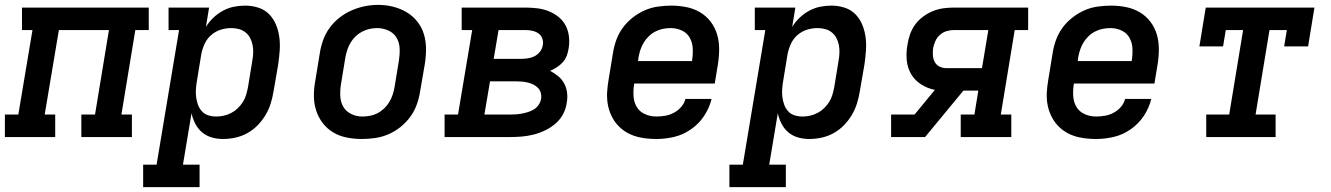

<svg xmlns="http://www.w3.org/2000/svg" viewBox="-27 -561 5447 786"><path d="M-7 0V-92H48L106 -438H63V-530H582V-438H527L470 -92H513V0H306V-92H362L419 -438H214L156 -92H199V0Z M559 205V113H614L706 -438H663V-530H829L816 -451Q829 -472 847 -489Q865 -506 886.5 -517.5Q908 -529 931 -533.5Q954 -538 977 -538Q1005 -538 1031 -529.5Q1057 -521 1075 -502.5Q1093 -484 1103 -459.5Q1113 -435 1116.5 -408.5Q1120 -382 1118 -354Q1116 -326 1112 -298L1093 -188Q1089 -163 1081.5 -138.5Q1074 -114 1060.5 -91Q1047 -68 1028 -48.5Q1009 -29 985.5 -16Q962 -3 936.5 2.5Q911 8 886 8Q862 8 839.5 1.5Q817 -5 800 -19.5Q783 -34 772.5 -54.5Q762 -75 757 -97L722 113H790V205ZM858 -84Q874 -84 889.5 -87.5Q905 -91 919.5 -98.5Q934 -106 946 -117.5Q958 -129 967 -143Q976 -157 980.5 -172.5Q985 -188 988 -203L1006 -313Q1009 -329 1009.5 -345.5Q1010 -362 1007 -377Q1004 -392 997 -405.5Q990 -419 978 -428.5Q966 -438 951 -442Q936 -446 919 -446Q919 -446 919 -446Q919 -446 919 -446Q897 -446 875.5 -439Q854 -432 837 -417Q820 -402 810.5 -381Q801 -360 797 -339L779 -229Q776 -212 775 -195.5Q774 -179 776 -163Q778 -147 783.5 -132Q789 -117 799.5 -105.5Q810 -94 825.5 -89Q841 -84 858 -84Z M1454 8Q1423 8 1392.5 2Q1362 -4 1337 -19Q1312 -34 1294 -57.5Q1276 -81 1267 -109.5Q1258 -138 1258 -169.5Q1258 -201 1264 -232L1282 -342Q1286 -369 1295.5 -396Q1305 -423 1322 -446.5Q1339 -470 1362.5 -488.5Q1386 -507 1412.5 -518.5Q1439 -530 1466 -535.5Q1493 -541 1521 -541Q1553 -541 1582.5 -533.5Q1612 -526 1637.5 -511Q1663 -496 1681.5 -472.5Q1700 -449 1708.5 -420.5Q1717 -392 1717 -360.5Q1717 -329 1712 -298L1693 -188Q1689 -161 1679.5 -134Q1670 -107 1653 -83.5Q1636 -60 1613 -41.5Q1590 -23 1563.5 -11.5Q1537 0 1509 4Q1481 8 1454 8ZM1456 -84Q1472 -84 1488 -87Q1504 -90 1518.5 -97.5Q1533 -105 1545.5 -117Q1558 -129 1566.5 -143Q1575 -157 1580 -172Q1585 -187 1588 -203L1606 -313Q1610 -338 1609 -362.5Q1608 -387 1596.5 -406.5Q1585 -426 1563 -436Q1541 -446 1517 -446Q1501 -446 1485.5 -442.5Q1470 -439 1455.5 -431.5Q1441 -424 1429 -412.5Q1417 -401 1408.5 -387Q1400 -373 1395 -357.5Q1390 -342 1387 -327L1369 -217Q1365 -193 1366 -168.5Q1367 -144 1378 -124.5Q1389 -105 1410.5 -94.5Q1432 -84 1456 -84Q1456 -84 1456 -84Q1456 -84 1456 -84Z M1793 0V-92H1848L1906 -438H1863V-530H2123Q2148 -530 2172.5 -527Q2197 -524 2218.5 -515.5Q2240 -507 2258.5 -492.5Q2277 -478 2288 -457.5Q2299 -437 2302 -412.5Q2305 -388 2301 -364Q2299 -349 2293.5 -334Q2288 -319 2277.5 -307Q2267 -295 2253 -286Q2239 -277 2225 -271Q2242 -262 2257.5 -249.5Q2273 -237 2282.5 -219.5Q2292 -202 2294.5 -181.5Q2297 -161 2293 -140Q2290 -116 2278 -93.5Q2266 -71 2246.5 -54.5Q2227 -38 2204 -27Q2181 -16 2157 -10Q2133 -4 2109.5 -2Q2086 0 2062 0ZM1994 -320H2104Q2118 -320 2132.5 -322Q2147 -324 2160.5 -330.5Q2174 -337 2183.5 -349.5Q2193 -362 2195 -376Q2198 -390 2193 -403.5Q2188 -417 2177 -424.5Q2166 -432 2152 -435Q2138 -438 2123 -438H2014ZM1956 -92H2062Q2075 -92 2087.5 -93Q2100 -94 2112 -96.5Q2124 -99 2136.5 -103Q2149 -107 2160 -114Q2171 -121 2178.5 -132.5Q2186 -144 2188 -156Q2190 -168 2187 -180Q2184 -192 2176 -200.5Q2168 -209 2157 -214.5Q2146 -220 2134 -223Q2122 -226 2109.5 -227Q2097 -228 2085 -228H1979Z M2660 8Q2636 8 2612.5 5Q2589 2 2567.5 -5.5Q2546 -13 2527.5 -26Q2509 -39 2495.5 -56Q2482 -73 2473 -94Q2464 -115 2460.5 -138Q2457 -161 2458.5 -184.5Q2460 -208 2464 -232L2482 -342Q2486 -369 2495.5 -396Q2505 -423 2522 -446.5Q2539 -470 2562.5 -488.5Q2586 -507 2612 -518.5Q2638 -530 2666 -534Q2694 -538 2721 -538Q2752 -538 2782.5 -532Q2813 -526 2838.5 -511Q2864 -496 2882 -472.5Q2900 -449 2908.5 -420.5Q2917 -392 2917 -360.5Q2917 -329 2912 -298L2899 -219H2569V-217Q2565 -192 2566.5 -167.5Q2568 -143 2579.5 -123.5Q2591 -104 2613 -94Q2635 -84 2660 -84Q2677 -84 2695.5 -87Q2714 -90 2731 -99Q2748 -108 2761 -122.5Q2774 -137 2779 -156H2886Q2877 -119 2855.5 -86.5Q2834 -54 2801.5 -31.5Q2769 -9 2732.5 -0.5Q2696 8 2660 8ZM2585 -311H2806V-313Q2810 -337 2809 -361.5Q2808 -386 2797 -406Q2786 -426 2764.5 -436Q2743 -446 2719 -446Q2703 -446 2687.5 -443Q2672 -440 2657 -432.5Q2642 -425 2629.5 -413Q2617 -401 2608.5 -387Q2600 -373 2595 -358Q2590 -343 2587 -327Z M2959 205V113H3014L3106 -438H3063V-530H3229L3216 -451Q3229 -472 3247 -489Q3265 -506 3286.5 -517.5Q3308 -529 3331 -533.5Q3354 -538 3377 -538Q3405 -538 3431 -529.5Q3457 -521 3475 -502.5Q3493 -484 3503 -459.5Q3513 -435 3516.5 -408.5Q3520 -382 3518 -354Q3516 -326 3512 -298L3493 -188Q3489 -163 3481.5 -138.5Q3474 -114 3460.5 -91Q3447 -68 3428 -48.5Q3409 -29 3385.5 -16Q3362 -3 3336.5 2.5Q3311 8 3286 8Q3262 8 3239.5 1.5Q3217 -5 3200 -19.5Q3183 -34 3172.5 -54.5Q3162 -75 3157 -97L3122 113H3190V205ZM3258 -84Q3274 -84 3289.5 -87.5Q3305 -91 3319.5 -98.5Q3334 -106 3346 -117.5Q3358 -129 3367 -143Q3376 -157 3380.5 -172.5Q3385 -188 3388 -203L3406 -313Q3409 -329 3409.5 -345.5Q3410 -362 3407 -377Q3404 -392 3397 -405.5Q3390 -419 3378 -428.5Q3366 -438 3351 -442Q3336 -446 3319 -446Q3319 -446 3319 -446Q3319 -446 3319 -446Q3297 -446 3275.5 -439Q3254 -432 3237 -417Q3220 -402 3210.5 -381Q3201 -360 3197 -339L3179 -229Q3176 -212 3175 -195.5Q3174 -179 3176 -163Q3178 -147 3183.5 -132Q3189 -117 3199.5 -105.5Q3210 -94 3225.5 -89Q3241 -84 3258 -84Z M3621 0V-92H3717L3800 -193Q3770 -199 3744 -215.5Q3718 -232 3703 -257.5Q3688 -283 3685 -314.5Q3682 -346 3688 -378Q3691 -399 3698.5 -420.5Q3706 -442 3719.5 -460.5Q3733 -479 3752 -493Q3771 -507 3792 -515.5Q3813 -524 3834.5 -527Q3856 -530 3878 -530H4182V-438H4127L4070 -92H4113V0H3906V-92H3962L3978 -190H3917L3760 0ZM3848 -282H3993L4019 -438H3878Q3863 -438 3848 -433.5Q3833 -429 3821 -418.5Q3809 -408 3802.5 -393.5Q3796 -379 3793 -364Q3791 -349 3792 -334Q3793 -319 3800 -306.5Q3807 -294 3820 -288Q3833 -282 3848 -282Z M4460 8Q4436 8 4412.5 5Q4389 2 4367.5 -5.5Q4346 -13 4327.5 -26Q4309 -39 4295.5 -56Q4282 -73 4273 -94Q4264 -115 4260.5 -138Q4257 -161 4258.5 -184.5Q4260 -208 4264 -232L4282 -342Q4286 -369 4295.5 -396Q4305 -423 4322 -446.5Q4339 -470 4362.5 -488.5Q4386 -507 4412 -518.5Q4438 -530 4466 -534Q4494 -538 4521 -538Q4552 -538 4582.5 -532Q4613 -526 4638.5 -511Q4664 -496 4682 -472.5Q4700 -449 4708.5 -420.5Q4717 -392 4717 -360.5Q4717 -329 4712 -298L4699 -219H4369V-217Q4365 -192 4366.5 -167.5Q4368 -143 4379.5 -123.5Q4391 -104 4413 -94Q4435 -84 4460 -84Q4477 -84 4495.5 -87Q4514 -90 4531 -99Q4548 -108 4561 -122.5Q4574 -137 4579 -156H4686Q4677 -119 4655.5 -86.5Q4634 -54 4601.5 -31.5Q4569 -9 4532.5 -0.5Q4496 8 4460 8ZM4385 -311H4606V-313Q4610 -337 4609 -361.5Q4608 -386 4597 -406Q4586 -426 4564.5 -436Q4543 -446 4519 -446Q4503 -446 4487.5 -443Q4472 -440 4457 -432.5Q4442 -425 4429.5 -413Q4417 -401 4408.5 -387Q4400 -373 4395 -358Q4390 -343 4387 -327Z M4911 0V-92H5005L5062 -438H4991L4980 -371H4883L4909 -530H5354L5328 -371H5230L5241 -438H5170L5113 -92H5195V0Z"/></svg>

Font: Iosevka Slab SmBdExObl
Style: Regular
Weight: 600
Width: 7
Italic angle: -9°
Monospace: yes
Designer: Belleve Invis
Foundry: Belleve Invis
Version: Version 11.1.0; ttfautohint (v1.8.3)